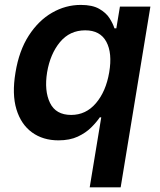

<svg xmlns="http://www.w3.org/2000/svg" viewBox="-20 -573 665 797"><path d="M480.9 204.5 604.3 -545.5H477.8L462.9 -455.3H455.1Q448.9 -475.1 434.5 -497.7Q420.1 -520.2 391.7 -536.4Q363.4 -552.6 315.4 -552.6Q252.2 -552.6 196.1 -520.2Q139.9 -487.9 99.5 -425.4Q59.1 -362.9 44.3 -272Q29.1 -182.2 48.2 -119.3Q67.3 -56.5 112.9 -23.4Q158.4 9.6 222.7 9.6Q269.6 9.6 303 -6Q336.4 -21.7 358.6 -43.9Q380.9 -66.1 394.2 -85.9H400.3L352.4 204.5ZM433.3 -272.7Q419.9 -193.5 378.3 -144.7Q336.8 -95.9 275.4 -95.9Q211.8 -95.9 187.5 -146Q163.3 -196 175.5 -272.7Q188.4 -349.1 228.9 -398.1Q269.5 -447.1 333.8 -447.1Q395.9 -447.1 421.4 -399.7Q446.9 -352.3 433.3 -272.7Z"/></svg>

Font: Inter UI Semi Bold
Style: Italic
Weight: 600
Italic angle: -9.39999°
Designer: Rasmus Andersson
Foundry: rsms
Version: 3.2;8d6f07862